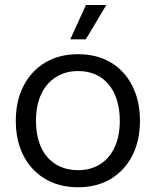

<svg xmlns="http://www.w3.org/2000/svg" viewBox="-20 -754 634 782"><path d="M298.3 8.6Q241 8.6 194.6 -10.3Q148.3 -29.1 114.5 -64.9Q80.7 -100.7 62.5 -150.4Q44.3 -200 44.3 -261.3Q44.3 -342 75.4 -403.2Q106.4 -464.4 163.6 -498.9Q220.7 -533.3 298.3 -533.3Q354.9 -533.3 401.2 -514.4Q447.6 -495.6 480.6 -459.8Q513.7 -424 531.9 -374.1Q550.1 -324.3 550.1 -262Q550.1 -182.3 519.4 -121.3Q488.7 -60.3 432.1 -25.9Q375.4 8.6 298.3 8.6ZM297.6 -60.9Q348.6 -60.9 387 -84.6Q425.4 -108.3 446.6 -153.6Q467.9 -198.9 467.9 -262Q467.9 -309.1 456.1 -346.5Q444.4 -383.9 422.2 -410.4Q400 -437 368.8 -450.8Q337.6 -464.6 298.3 -464.6Q247.3 -464.6 208.5 -440.5Q169.7 -416.4 148.1 -371.3Q126.6 -326.1 126.6 -261.3Q126.6 -214.9 138.3 -177.5Q150 -140.1 172.6 -114.3Q195.1 -88.4 226.9 -74.6Q258.6 -60.9 297.6 -60.9ZM266.3 -593.9 330 -733.6H413L329.6 -593.9Z"/></svg>

Font: Mona Sans ExtraLight
Style: Regular
Weight: 200
Designer: Deni Anggara
Foundry: GitHub
Version: Version 2.000